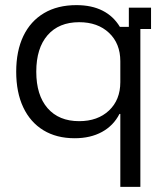

<svg xmlns="http://www.w3.org/2000/svg" viewBox="-20 -530 657 750"><path d="M450 200V-85H446.7Q423.3 -39.2 378.3 -14.6Q333.3 10 271.7 10Q200.8 10 149.6 -21.2Q98.3 -52.5 70.8 -110.8Q43.3 -169.2 43.3 -250Q43.3 -330.8 71.2 -389.2Q99.2 -447.5 152.1 -478.8Q205 -510 278.3 -510Q338.3 -510 380.8 -488.3Q423.3 -466.7 448.3 -425H483.3V-500H570V-416.7H528.3V200ZM289.2 -56.7Q361.7 -56.7 405.8 -98.3Q450 -140 450 -209.2V-290.8Q450 -360 405.8 -401.7Q361.7 -443.3 289.2 -443.3Q210 -443.3 165.8 -392.5Q121.7 -341.7 121.7 -250Q121.7 -158.3 165.8 -107.5Q210 -56.7 289.2 -56.7Z"/></svg>

Font: Funnel Display Light
Style: Regular
Weight: 300
Designer: NORD ID, Kristian Moeller
Foundry: Dicotype
Version: Version 1.000